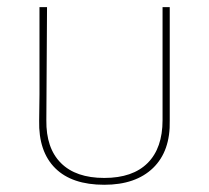

<svg xmlns="http://www.w3.org/2000/svg" viewBox="-20 -511 581 534"><path d="M452.1 -175.8Q454.1 -90.8 405.8 -43.9Q357.4 2.9 270 2.9Q180.2 2.9 133.8 -43Q86.9 -89.4 88.9 -175.8L89.8 -248V-491.2H110.8L108.9 -176.8Q107.9 -99.1 149.4 -57.6Q190.9 -16.1 270 -16.1Q349.1 -16.1 390.6 -57.6Q432.1 -99.1 432.1 -176.8V-491.2H452.1Z"/></svg>

Font: Datalegreya
Style: Gradient
Weight: 400
Designer: Figs Lab
Foundry: Figs Lab
Version: Version 1.002;PS 001.002;hotconv 1.0.70;makeotf.lib2.5.58329